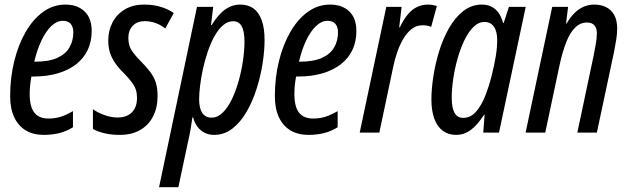

<svg xmlns="http://www.w3.org/2000/svg" viewBox="-20 -567 2686 821"><path d="M167 9.8Q122.1 9.8 90.1 -9.5Q58.1 -28.8 40.8 -65.7Q23.4 -102.5 23.4 -155.8Q23.4 -234.4 40.8 -304.9Q58.1 -375.5 89.6 -430.2Q121.1 -484.9 164.3 -516.1Q207.5 -547.4 259.8 -547.4Q311 -547.4 341.6 -518.3Q372.1 -489.3 372.1 -434.1Q372.1 -389.6 355.2 -353.8Q338.4 -317.9 305.9 -292.5Q273.4 -267.1 227.1 -253.4Q180.7 -239.7 121.6 -239.7H114.3Q110.8 -221.7 108.9 -202.9Q106.9 -184.1 106.9 -165.5Q106.9 -110.4 127 -85.2Q147 -60.1 187 -60.1Q214.8 -60.1 238.5 -67.4Q262.2 -74.7 292 -91.8V-22.9Q264.2 -5.4 233.2 2.2Q202.1 9.8 167 9.8ZM126.5 -303.2H129.4Q188.5 -303.2 224.4 -319.3Q260.3 -335.4 276.9 -364Q293.5 -392.6 293.5 -428.7Q293.5 -451.7 282.5 -464.8Q271.5 -478 248.5 -478Q223.1 -478 199.7 -455.8Q176.3 -433.6 157.5 -394.3Q138.7 -355 126.5 -303.2Z M491.7 9.8Q454.6 9.8 425 2.4Q395.5 -4.9 377.4 -15.6V-100.1Q397 -85.4 426.5 -75Q456.1 -64.5 482.4 -64.5Q508.8 -64.5 527.3 -74.2Q545.9 -84 555.9 -102.8Q565.9 -121.6 565.9 -148.4Q565.9 -167 561.3 -182.1Q556.6 -197.3 544.4 -214.1Q532.2 -231 509.8 -253.9Q487.3 -275.9 472.4 -297.4Q457.5 -318.8 450.2 -342Q442.9 -365.2 442.9 -393.1Q442.9 -436.5 461.2 -471.4Q479.5 -506.3 513.9 -526.9Q548.3 -547.4 597.2 -547.4Q636.2 -547.4 668.5 -537.4Q700.7 -527.3 723.1 -511.2L686.5 -445.3Q668 -460.4 645 -468.5Q622.1 -476.6 599.6 -476.6Q566.9 -476.6 547.9 -457Q528.8 -437.5 528.8 -404.8Q528.8 -387.7 533 -373.3Q537.1 -358.9 548.1 -343.8Q559.1 -328.6 579.1 -308.1Q605 -282.2 621.3 -260.7Q637.7 -239.3 645.8 -215.1Q653.8 -190.9 653.8 -156.7Q653.8 -107.4 634.8 -69.8Q615.7 -32.2 579.6 -11.2Q543.5 9.8 491.7 9.8Z M660.2 233.4 822.3 -537.6H891.6L882.3 -460H885.3Q903.3 -489.3 922.4 -508.8Q941.4 -528.3 962.4 -537.8Q983.4 -547.4 1007.3 -547.4Q1041 -547.4 1064 -530.8Q1086.9 -514.2 1099.1 -480.5Q1111.3 -446.8 1111.3 -396Q1111.3 -350.1 1102.8 -295.4Q1094.2 -240.7 1077.1 -187Q1060.1 -133.3 1034.2 -88.6Q1008.3 -43.9 973.6 -17.1Q939 9.8 895.5 9.8Q872.6 9.8 854.5 0.5Q836.4 -8.8 824 -25.6Q811.5 -42.5 805.7 -64.9H802.7Q799.3 -39.1 794.9 -13.9Q790.5 11.2 785.6 31.7L742.7 233.4ZM884.8 -64Q910.6 -64 932.9 -85.9Q955.1 -107.9 972.2 -144Q989.3 -180.2 1001.2 -223.4Q1013.2 -266.6 1019.3 -310.1Q1025.4 -353.5 1025.4 -389.2Q1025.4 -433.6 1013.4 -454.8Q1001.5 -476.1 977.1 -476.1Q953.1 -476.1 933.1 -458.5Q913.1 -440.9 897 -411.9Q880.9 -382.8 868.7 -346.9Q856.4 -311 848.1 -273.4Q839.8 -235.8 835.7 -201.7Q831.5 -167.5 831.5 -142.6Q831.5 -104 845 -84Q858.4 -64 884.8 -64Z M1298.8 9.8Q1253.9 9.8 1221.9 -9.5Q1189.9 -28.8 1172.6 -65.7Q1155.3 -102.5 1155.3 -155.8Q1155.3 -234.4 1172.6 -304.9Q1189.9 -375.5 1221.4 -430.2Q1252.9 -484.9 1296.1 -516.1Q1339.4 -547.4 1391.6 -547.4Q1442.9 -547.4 1473.4 -518.3Q1503.9 -489.3 1503.9 -434.1Q1503.9 -389.6 1487.1 -353.8Q1470.2 -317.9 1437.7 -292.5Q1405.3 -267.1 1358.9 -253.4Q1312.5 -239.7 1253.4 -239.7H1246.1Q1242.7 -221.7 1240.7 -202.9Q1238.8 -184.1 1238.8 -165.5Q1238.8 -110.4 1258.8 -85.2Q1278.8 -60.1 1318.8 -60.1Q1346.7 -60.1 1370.4 -67.4Q1394 -74.7 1423.8 -91.8V-22.9Q1396 -5.4 1365 2.2Q1334 9.8 1298.8 9.8ZM1258.3 -303.2H1261.2Q1320.3 -303.2 1356.2 -319.3Q1392.1 -335.4 1408.7 -364Q1425.3 -392.6 1425.3 -428.7Q1425.3 -451.7 1414.3 -464.8Q1403.3 -478 1380.4 -478Q1355 -478 1331.5 -455.8Q1308.1 -433.6 1289.3 -394.3Q1270.5 -355 1258.3 -303.2Z M1518.1 0 1631.8 -537.6H1697.3L1687 -450.2H1689.9Q1705.1 -482.9 1722.9 -504.4Q1740.7 -525.9 1762.2 -536.6Q1783.7 -547.4 1810.1 -547.4Q1819.8 -547.4 1829.1 -545.9Q1838.4 -544.4 1848.1 -541.5L1823.7 -452.1Q1815.4 -455.6 1806.2 -457.3Q1796.9 -459 1786.6 -459Q1760.3 -459 1740 -442.9Q1719.7 -426.8 1704.3 -400.6Q1689 -374.5 1678.2 -343Q1667.5 -311.5 1661.1 -279.8L1602.1 0Z M1930.2 9.8Q1897 9.8 1873.3 -7.8Q1849.6 -25.4 1837.2 -59.3Q1824.7 -93.3 1824.7 -141.6Q1824.7 -186 1833 -240.2Q1841.3 -294.4 1857.9 -348.4Q1874.5 -402.3 1900.4 -447.5Q1926.3 -492.7 1961.4 -520Q1996.6 -547.4 2041 -547.4Q2063.5 -547.4 2081.3 -538.6Q2099.1 -529.8 2111.8 -512.2Q2124.5 -494.6 2130.9 -468.8H2133.8L2156.2 -537.6H2228L2113.8 0H2046.4L2052.2 -76.2H2049.8Q2032.2 -49.3 2013.9 -30Q1995.6 -10.7 1975.3 -0.5Q1955.1 9.8 1930.2 9.8ZM1960 -63Q1992.7 -63 2015.9 -89.8Q2039.1 -116.7 2055.2 -158Q2071.3 -199.2 2082 -242.2Q2094.2 -290 2100.1 -327.1Q2106 -364.3 2106 -396Q2106 -433.1 2091.8 -453.1Q2077.6 -473.1 2051.8 -473.1Q2025.9 -473.1 2003.9 -451.2Q1981.9 -429.2 1964.8 -393.1Q1947.8 -356.9 1935.8 -313.7Q1923.8 -270.5 1917.7 -227.5Q1911.6 -184.6 1911.6 -149.4Q1911.6 -105.5 1923.8 -84.2Q1936 -63 1960 -63Z M2227.5 0 2341.3 -537.6H2409.2L2400.4 -466.3H2402.8Q2417.5 -492.2 2435.8 -510.5Q2454.1 -528.8 2475.6 -538.1Q2497.1 -547.4 2521.5 -547.4Q2548.8 -547.4 2570.8 -536.9Q2592.8 -526.4 2606 -503.7Q2619.1 -481 2619.1 -444.3Q2619.1 -423.8 2615 -397.2Q2610.8 -370.6 2605.5 -344.2L2532.2 0H2448.7L2518.6 -330.1Q2523.4 -354.5 2527.8 -379.9Q2532.2 -405.3 2532.2 -424.8Q2532.2 -446.8 2521.7 -458.7Q2511.2 -470.7 2489.7 -470.7Q2461.4 -470.7 2439.5 -449.2Q2417.5 -427.7 2401.4 -387Q2385.3 -346.2 2372.6 -288.1L2311.5 0Z"/></svg>

Font: Open Sans Condensed Medium
Style: Italic
Weight: 500
Width: 3
Italic angle: -12°
Designer: Monotype Design Team
Foundry: Monotype Imaging Inc.
Version: Version 3.000